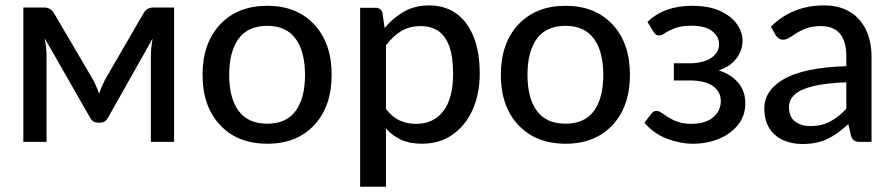

<svg xmlns="http://www.w3.org/2000/svg" viewBox="-20 -538 3387 728"><path d="M640 0H552V-324Q552 -353.5 558.5 -391.5L389 -91Q380 -73 361 -73H350.5Q332 -73 322 -91L149.5 -393Q156.5 -354 156.5 -324V0H68.5V-509.5H147.5Q172.5 -509.5 185 -487.5L333 -235.5Q346 -211 355.5 -182.5Q365.5 -211 378 -235.5L524 -487.5Q536 -509.5 561 -509.5H640Z M993.5 7Q881 7 814.5 -63.8Q748 -134.5 748 -254.5Q748 -374.5 814.5 -445.2Q881 -516 993.5 -516Q1105.5 -516 1171.5 -445.2Q1237.5 -374.5 1237.5 -254.5Q1237.5 -134.5 1171.5 -63.8Q1105.5 7 993.5 7ZM993.5 -69Q1065.5 -69 1101 -117.5Q1136.5 -166 1136.5 -254Q1136.5 -342 1101 -391Q1065.5 -440 993.5 -440Q920 -440 884.5 -391Q849 -342 849 -254Q849 -166 884.8 -117.5Q920.5 -69 993.5 -69Z M1443.5 170H1345.5V-508.5H1404.5Q1425 -508.5 1430 -489L1438.5 -432Q1471 -471 1512.2 -494.2Q1553.5 -517.5 1607.5 -517.5Q1665.5 -517.5 1708.5 -487.8Q1751.5 -458 1775.2 -400Q1799 -342 1799 -258Q1799 -183 1772.5 -123Q1746 -63 1696.8 -28Q1647.5 7 1579.5 7Q1534 7 1501.2 -8Q1468.5 -23 1443.5 -50.5ZM1557.5 -68.5Q1624.5 -68.5 1661.2 -117Q1698 -165.5 1698 -258Q1698 -322.5 1683.5 -362.5Q1669 -402.5 1641.5 -420.8Q1614 -439 1575 -439Q1532.5 -439 1501.2 -420Q1470 -401 1443.5 -366.5V-125Q1467.5 -94 1495.2 -81.2Q1523 -68.5 1557.5 -68.5Z M2124.5 7Q2012 7 1945.5 -63.8Q1879 -134.5 1879 -254.5Q1879 -374.5 1945.5 -445.2Q2012 -516 2124.5 -516Q2236.5 -516 2302.5 -445.2Q2368.5 -374.5 2368.5 -254.5Q2368.5 -134.5 2302.5 -63.8Q2236.5 7 2124.5 7ZM2124.5 -69Q2196.5 -69 2232 -117.5Q2267.5 -166 2267.5 -254Q2267.5 -342 2232 -391Q2196.5 -440 2124.5 -440Q2051 -440 2015.5 -391Q1980 -342 1980 -254Q1980 -166 2015.8 -117.5Q2051.5 -69 2124.5 -69Z M2608 7Q2559.5 7 2509.8 -11.8Q2460 -30.5 2423.5 -72.5L2451 -108.5Q2457.5 -117.5 2469.5 -117.5Q2476 -117.5 2483.2 -113.5Q2490.5 -109.5 2499 -103.5Q2509 -96 2523 -88Q2537 -80 2556.2 -74.2Q2575.5 -68.5 2601.5 -68.5Q2654.5 -68.5 2683.8 -93Q2713 -117.5 2713 -154.5Q2713 -190 2683.5 -211.5Q2654 -233 2592.5 -233H2535V-298H2592.5Q2646.5 -298 2676.5 -318.2Q2706.5 -338.5 2706.5 -370.5Q2706.5 -399.5 2680.2 -420Q2654 -440.5 2602 -440.5Q2563 -440.5 2539.2 -431.2Q2515.5 -422 2502 -412.8Q2488.5 -403.5 2479.5 -403.5Q2472.5 -403.5 2467.8 -406.2Q2463 -409 2457.5 -417.5L2435 -455Q2498 -516 2604.5 -516Q2666.5 -516 2709 -497Q2751.5 -478 2773.5 -447.5Q2795.5 -417 2795.5 -382.5Q2795.5 -362.5 2786.8 -341Q2778 -319.5 2758.2 -301Q2738.5 -282.5 2705.5 -271Q2752.5 -256 2779.2 -224.2Q2806 -192.5 2806 -146Q2806 -99 2778.2 -64.5Q2750.5 -30 2705.5 -11.5Q2660.5 7 2608 7Z M3022 8Q2982 8 2949.2 -6.8Q2916.5 -21.5 2897.2 -51.8Q2878 -82 2878 -127.5Q2878 -193 2947 -235Q3025 -282.5 3189 -287V-324Q3189 -439 3092.5 -439Q3066 -439 3046.8 -433.5Q3027.5 -428 3013.2 -420Q2999 -412 2988 -404.5Q2977 -397 2968 -392.2Q2959 -387.5 2949.5 -387.5Q2931.5 -387.5 2920.5 -405.5L2903 -437Q2984.5 -517.5 3104.5 -517.5Q3162.5 -517.5 3202.5 -493Q3242.5 -468.5 3263.5 -425Q3284.5 -381.5 3284.5 -324V0H3241Q3226.5 0 3218.8 -4.8Q3211 -9.5 3207 -22.5L3196.5 -67.5Q3158.5 -31.5 3118.8 -11.8Q3079 8 3022 8ZM3051.5 -60Q3096 -60 3128.2 -77.5Q3160.5 -95 3189 -125.5V-226Q3110 -223 3062 -211Q3014 -199 2992.8 -179Q2971.5 -159 2971.5 -132.5Q2971.5 -94.5 2994.8 -77.2Q3018 -60 3051.5 -60Z"/></svg>

Font: Verano Sans Medium
Style: Regular
Weight: 500
Designer: Lukasz Dziedzic with Adam Twardoch and Botio Nikoltchev
Foundry: tyPoland Lukasz Dziedzic
Version: Version 3.001;December 28, 2019;FontCreator 12.0.0.2547 64-b